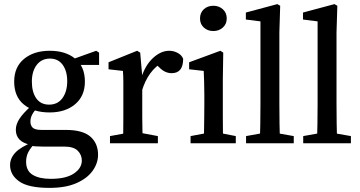

<svg xmlns="http://www.w3.org/2000/svg" viewBox="-20 -697 1750 934"><path d="M221 217Q118 217 73.5 185.5Q29 154 29 106Q29 73 54.5 45.5Q80 18 146 -9L152 -3Q128 23 117.5 43.5Q107 64 107 90Q107 134 139 153.5Q171 173 227 173Q301 173 339.5 147Q378 121 378 84Q378 56 358 36Q338 16 291 16H186Q169 16 154 15Q139 14 126 11V7Q57 -8 57 -66Q57 -92 74.5 -119Q92 -146 131 -181V-191L164 -176Q146 -157 137 -140.5Q128 -124 128 -105Q128 -87 139 -76Q150 -65 182 -65H300Q382 -65 419.5 -32.5Q457 0 457 56Q457 97 430.5 134Q404 171 351.5 194Q299 217 221 217ZM221 -150Q143 -150 96 -188.5Q49 -227 49 -300Q49 -371 97 -410.5Q145 -450 222 -450Q299 -450 346 -411.5Q393 -373 393 -300Q393 -230 345.5 -190Q298 -150 221 -150ZM219 -188Q261 -188 284 -220Q307 -252 307 -302Q307 -351 285 -381.5Q263 -412 223 -412Q182 -412 158.5 -381Q135 -350 135 -300Q135 -249 156.5 -218.5Q178 -188 219 -188ZM322 -381V-407H328L448 -450L462 -441V-381Z M515 0V-35L614 -53H652L748 -35V0ZM578 0Q579 -21 579.5 -55.5Q580 -90 580 -127.5Q580 -165 580 -193V-239Q580 -276 580 -300Q580 -324 578 -352L508 -360V-394L647 -450L662 -441L672 -326V-193Q672 -165 672 -127.5Q672 -90 673 -55.5Q674 -21 675 0ZM670 -254 654 -318H667Q687 -381 725 -415.5Q763 -450 803 -450Q825 -450 844.5 -439.5Q864 -429 871 -411Q871 -341 815 -341Q783 -341 756 -368L731 -392L774 -396Q700 -355 670 -254Z M907 0V-35L1003 -53H1035L1127 -35V0ZM971 0Q972 -21 972.5 -55.5Q973 -90 973.5 -127.5Q974 -165 974 -193V-236Q974 -274 973 -299Q972 -324 971 -352L900 -360V-394L1052 -450L1066 -441L1064 -314V-193Q1064 -165 1064 -127.5Q1064 -90 1064.5 -55.5Q1065 -21 1066 0ZM1018 -546Q990 -546 971.5 -563Q953 -580 953 -607Q953 -635 971.5 -652Q990 -669 1018 -669Q1045 -669 1064 -652Q1083 -635 1083 -607Q1083 -580 1064 -563Q1045 -546 1018 -546Z M1177 0V-35L1277 -53H1307L1409 -35V0ZM1244 0Q1247 -96 1247 -193V-593L1176 -602V-636L1329 -677L1343 -669L1339 -539V-193Q1339 -96 1342 0Z M1455 0V-35L1555 -53H1585L1687 -35V0ZM1522 0Q1525 -96 1525 -193V-593L1454 -602V-636L1607 -677L1621 -669L1617 -539V-193Q1617 -96 1620 0Z"/></svg>

Font: Lisu Bosa Medium
Style: Regular
Weight: 500
Designer: David Morse, Annie Olsen, Victor Gaultney, Frank Grießhammer (Latin)
Foundry: SIL International
Version: Version 2.000